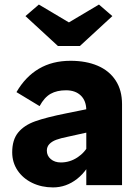

<svg xmlns="http://www.w3.org/2000/svg" viewBox="-20 -807 604 837"><path d="M267.8 -413.4Q228.2 -413.4 200.8 -398.1Q173.4 -382.8 152.6 -344.4L51.8 -405.4Q91 -473 149.8 -507.5Q208.6 -542 287.4 -542Q355.2 -542 405.6 -520.5Q456 -499 484 -456.5Q512 -414 512 -352.8V0H356.2V-325.8Q356.2 -367.2 332.5 -390.3Q308.8 -413.4 267.8 -413.4ZM33.2 -143Q33.2 -197.6 59.2 -229.3Q85.2 -261 133.3 -278.2Q181.4 -295.4 269.2 -313L433.2 -346.2L424.2 -243.8L274.2 -210.6Q244.2 -204.6 225.4 -197.7Q206.6 -190.8 195.4 -179.1Q184.2 -167.4 184.2 -150.4Q184.2 -128 201.4 -113.4Q218.6 -98.8 245.2 -98.8Q284 -98.8 317.3 -120.6Q350.6 -142.4 367.6 -177.6L392 -135.4Q363.6 -64.4 316.1 -27.2Q268.6 10 211.2 10Q161.2 10 120.5 -9.7Q79.8 -29.4 56.5 -64.2Q33.2 -99 33.2 -143ZM91 -736.8 149.4 -787.2 295.4 -700.4H265.4L411.4 -787.2L469.8 -736.8L328.2 -606.4H232.6Z"/></svg>

Font: Easer Grotesk Variable
Style: Regular
Weight: 400
Designer: Boardeaser, Bonnie Shaver-Troup, Thomas Jockin
Foundry: Lexend
Version: Version 1.001;Glyphs 3.1.2 (3151)